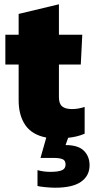

<svg xmlns="http://www.w3.org/2000/svg" viewBox="-20 -636 438 896"><path d="M237 240Q219 240 192.5 237.5Q166 235 155 232V158Q184 166 214 166Q252 166 269 158.5Q286 151 286 132Q286 112 271 106.5Q256 101 232 101H169L196 6Q129 -7 98 -52.5Q67 -98 67 -168V-335H5V-474H67V-571L255 -616V-474H364L357 -335H255V-182Q255 -152 270 -139.5Q285 -127 316 -127Q345 -127 375 -137V-12Q340 3 298 7L286 41Q345 41 371.5 67.5Q398 94 398 135Q398 184 358.5 212Q319 240 237 240Z"/></svg>

Font: Kanit
Style: Bold
Weight: 700
Designer: Katatrad Team
Foundry: CadsonDemak
Version: Version 2.000; ttfautohint (v1.8.3)